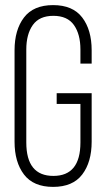

<svg xmlns="http://www.w3.org/2000/svg" viewBox="-20 -726 416 752"><path d="M339 -529V-477H295V-532Q295 -592 269.5 -628Q244 -664 189 -664Q134 -664 108.5 -628Q83 -592 83 -532V-168Q83 -37 189 -37Q295 -37 295 -168V-319H202V-361H339V-171Q339 -91 302 -42.5Q265 6 188 6Q111 6 74 -42.5Q37 -91 37 -171V-529Q37 -609 74 -657.5Q111 -706 188 -706Q265 -706 302 -657.5Q339 -609 339 -529Z"/></svg>

Font: Bebas Neue Book
Style: Regular
Weight: 300
Designer: Ryoichi Tsunekawa
Foundry: Ryoichi Tsunekawa
Version: Version 1.003;PS 001.003;hotconv 1.0.88;makeotf.lib2.5.64775